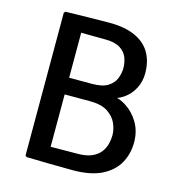

<svg xmlns="http://www.w3.org/2000/svg" viewBox="-104 -778 811 873"><g transform="rotate(15 302.0 -341.5)"><path d="M98.5 -683.5Q153 -684.5 203.8 -685.8Q254.5 -687 304 -687Q378 -687 426.2 -665Q474.5 -643 497.8 -602.5Q521 -562 521 -506.5Q521 -468 504.2 -435.5Q487.5 -403 457.8 -382Q428 -361 388.5 -357V-371.5Q430.5 -370.5 468.2 -346.8Q506 -323 529.8 -282.5Q553.5 -242 553.5 -190.5Q553.5 -136.5 529.2 -92.5Q505 -48.5 452.5 -22.2Q400 4 316 4Q255.5 4 205 2.8Q154.5 1.5 98.5 0.5L92 -5.5V-677.5ZM192 -73Q224 -73 256 -73.5Q288 -74 317.5 -74Q359 -74 385.2 -85.5Q411.5 -97 425.5 -115.8Q439.5 -134.5 444.8 -155.8Q450 -177 450 -196.5Q450 -222 438 -250.5Q426 -279 395.8 -299.2Q365.5 -319.5 310.5 -319.5H152V-398H300.5Q349 -398 374.5 -414.5Q400 -431 409.5 -455.5Q419 -480 419 -504Q419 -529 410 -553Q401 -577 376 -593Q351 -609 302.5 -609Q281 -609 249 -609.2Q217 -609.5 192 -610Z"/></g></svg>

Font: Signika Negative
Style: Regular
Weight: 400
Designer: Anna Giedry
Foundry: Anna Giedry
Version: Version 2.001